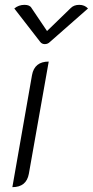

<svg xmlns="http://www.w3.org/2000/svg" viewBox="-20 -763 383 792"><path d="M112 -453Q122 -509 181 -509L99 -46Q89 9 31 9ZM272 -730Q285 -743 307 -743Q329 -743 343 -728L186 -590Q177 -581 165 -581Q153 -581 146 -590L39 -728Q57 -743 81 -743Q103 -743 110 -730L174 -635Z"/></svg>

Font: K2D ExtraLight
Style: Italic
Weight: 275
Italic angle: -10°
Designer: Katatrad Aksorn Co.,Ltd.
Foundry: Cadson Demak Co.,Ltd.
Version: Version 1.000; ttfautohint (v1.6)